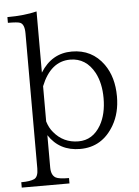

<svg xmlns="http://www.w3.org/2000/svg" viewBox="-60 -776 719 994"><g transform="rotate(-5 299.5 -279.0)"><path d="M12.2 171.9V144Q58.6 144 80.1 133.8Q101.1 123.5 101.1 80.1V-622.1Q101.1 -669.9 78.1 -678.7Q64.9 -684.1 15.1 -684.1V-713.9Q102.5 -713.9 168 -730V-412.1Q227.1 -507.3 331.5 -507.3Q436.5 -507.3 496.6 -423.3Q544.4 -356 544.4 -255.4Q544.4 -170.9 508.3 -107.9Q446.8 -1 331.5 -1Q224.1 -1 168 -86.9V80.1Q168 121.6 191.9 134.8Q208.5 144 260.3 144V171.9ZM168 -158.2Q178.7 -123.5 198.2 -101.1Q247.6 -41 326.2 -41Q400.4 -41 442.4 -113.3Q474.6 -169.4 474.6 -252.9Q474.6 -330.1 445.8 -385.3Q401.9 -466.3 319.3 -466.3Q217.8 -466.3 168 -341.3Z"/></g></svg>

Font: I.MingCP
Style: Regular
Weight: 400
Designer: I.Font Project
Version: Version 8.000; Sep 06, 2022